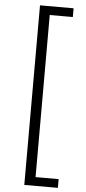

<svg xmlns="http://www.w3.org/2000/svg" viewBox="-70 -897 533 1193"><g transform="rotate(5 197.0 -300.0)"><path d="M339 260V205.5H195V-805.5H339V-860H129.5V260Z"/></g></svg>

Font: Spartan
Style: Regular
Weight: 400
Designer: Matt Bailey, Mirko Velimirovic
Foundry: Matt Bailey
Version: Version 1.003